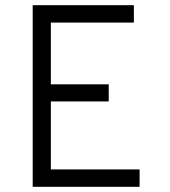

<svg xmlns="http://www.w3.org/2000/svg" viewBox="-20 -720 656 740"><path d="M106 -700H496V-633H176V-395H399V-329H176V-67H518V0H106Z"/></svg>

Font: Overpass Mono Light
Style: Regular
Weight: 300
Monospace: yes
Designer: Delve Withrington, Dave Bailey
Foundry: Delve Fonts
Version: Version 1.000;DELV;Overpass